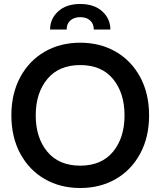

<svg xmlns="http://www.w3.org/2000/svg" viewBox="-20 -928 804 962"><path d="M37 -350Q37 -459 81.5 -541.5Q126 -624 204 -669Q282 -714 382 -714Q482 -714 560 -669Q638 -624 682.5 -541.5Q727 -459 727 -350Q727 -241 682.5 -158.5Q638 -76 560 -31Q482 14 382 14Q282 14 204 -31Q126 -76 81.5 -158.5Q37 -241 37 -350ZM604 -350Q604 -462 546.5 -532Q489 -602 382 -602Q275 -602 217 -532Q159 -462 159 -350Q159 -238 217 -168Q275 -98 382 -98Q489 -98 546.5 -168Q604 -238 604 -350ZM533 -780H450Q450 -809 431.5 -825.5Q413 -842 382 -842Q351 -842 332.5 -825.5Q314 -809 314 -780H231Q231 -834 271.5 -871Q312 -908 382 -908Q452 -908 492.5 -871Q533 -834 533 -780Z"/></svg>

Font: Cabin SemiBold
Style: Regular
Weight: 600
Designer: Pablo Impallari
Foundry: Pablo Impallari. http://www.impallari.com Igino Marini. http://www.ikern.com
Version: Version 2.001